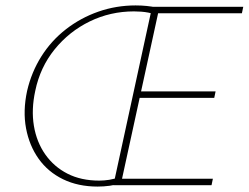

<svg xmlns="http://www.w3.org/2000/svg" viewBox="-20 -683 917 708"><path d="M340 5Q268 5 212.5 -22Q157 -49 122.5 -97.5Q88 -146 76 -210Q64 -274 80 -348Q96 -417 132.5 -475Q169 -533 223 -575Q277 -617 342.5 -640Q408 -663 480 -663Q501 -663 521 -661Q541 -659 559 -655L550 -630Q540 -634 527 -636.5Q514 -639 500.5 -640Q487 -641 474 -641Q387 -641 311 -604Q235 -567 181.5 -501Q128 -435 110 -348Q95 -279 105 -219Q115 -159 147 -113.5Q179 -68 229 -42.5Q279 -17 346 -17Q364 -17 383 -20Q402 -23 420 -30L428 -8Q407 -1 384.5 2Q362 5 340 5ZM479 -322 484 -346H775L770 -322ZM398 0 541 -658H877L872 -634H563L430 -24H765L760 0Z"/></svg>

Font: Ysabeau Infant Thin
Style: Italic
Weight: 250
Italic angle: -12°
Designer: Christian Thalmann (Catharsis Fonts)
Version: Version 2.001;gftools[0.9.30]; featfreeze: ss01,ss02,lnum